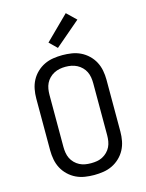

<svg xmlns="http://www.w3.org/2000/svg" viewBox="-143 -1068 885 1162"><g transform="rotate(-15 300.0 -487.5)"><path d="M300 8Q271 8 242 3.5Q213 -1 187 -13.5Q161 -26 139.5 -46.5Q118 -67 104.5 -92.5Q91 -118 85.5 -147Q80 -176 80 -205V-530Q80 -559 85.5 -588Q91 -617 104.5 -642.5Q118 -668 139.5 -688.5Q161 -709 187 -721.5Q213 -734 242 -738.5Q271 -743 300 -743Q329 -743 358 -738.5Q387 -734 413 -721.5Q439 -709 460.5 -688.5Q482 -668 495.5 -642.5Q509 -617 514.5 -588Q520 -559 520 -530V-205Q520 -176 514.5 -147Q509 -118 495.5 -92.5Q482 -67 460.5 -46.5Q439 -26 413 -13.5Q387 -1 358 3.5Q329 8 300 8ZM300 -66Q319 -66 337 -69Q355 -72 371.5 -80.5Q388 -89 401.5 -102.5Q415 -116 423 -132.5Q431 -149 434 -167.5Q437 -186 437 -205V-530Q437 -549 434 -567.5Q431 -586 423 -602.5Q415 -619 401.5 -632.5Q388 -646 371.5 -654.5Q355 -663 337 -666.5Q319 -670 300 -670Q281 -670 263 -666.5Q245 -663 228.5 -654.5Q212 -646 198.5 -632.5Q185 -619 177 -602.5Q169 -586 166 -567.5Q163 -549 163 -530V-205Q163 -186 166 -167.5Q169 -149 177 -132.5Q185 -116 198.5 -102.5Q212 -89 228.5 -80.5Q245 -72 263 -69Q281 -66 300 -66ZM286 -792 239 -838 386 -983 444 -927Z"/></g></svg>

Font: Iosevka SS04 Extended
Style: Regular
Weight: 400
Width: 7
Monospace: yes
Designer: Belleve Invis
Foundry: Belleve Invis
Version: Version 19.0.0; ttfautohint (v1.8.4)